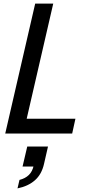

<svg xmlns="http://www.w3.org/2000/svg" viewBox="-20 -740 520 1064"><path d="M9 0 175 -720H275L109 0ZM61 0 80 -82H398L380 0ZM77 304 88 257Q120 249 140 229.5Q160 210 167 176L202 183H105L131 72H246L224 168Q211 226 173.5 259Q136 292 77 304Z"/></svg>

Font: Instrument Sans SemiCondensed Medium
Style: Italic
Weight: 500
Width: 4
Italic angle: -13°
Designer: Rodrigo Fuenzalida
Foundry: fragTYPE
Version: Version 1.000;gftools[0.9.28]